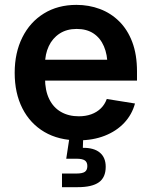

<svg xmlns="http://www.w3.org/2000/svg" viewBox="-20 -567 623 791"><path d="M302.7 11.2Q221.7 11.2 162.8 -23.4Q104 -58.1 72.3 -120.6Q40.5 -183.1 40.5 -267.1Q40.5 -349.6 72 -412.8Q103.5 -476.1 160.9 -511.5Q218.3 -546.9 294.9 -546.9Q346.2 -546.9 391.4 -530Q436.5 -513.2 470.9 -479.2Q505.4 -445.3 524.9 -393.8Q544.4 -342.3 544.4 -272.9V-234.9H98.1V-320.8H481.4L422.9 -295.9Q422.9 -341.8 408.2 -376Q393.6 -410.2 365.5 -429Q337.4 -447.8 295.9 -447.8Q254.9 -447.8 225.6 -428.7Q196.3 -409.7 180.9 -376.7Q165.5 -343.8 165.5 -302.7V-244.6Q165.5 -194.3 182.6 -159.2Q199.7 -124 231.2 -106Q262.7 -87.9 304.7 -87.9Q333 -87.9 356 -96.2Q378.9 -104.5 395.3 -120.4Q411.6 -136.2 419.9 -159.2L536.1 -140.6Q523.9 -95.2 491.9 -61Q460 -26.9 411.6 -7.8Q363.3 11.2 302.7 11.2ZM235.4 204.1V147.9H295.4Q319.3 147.9 329.6 140.9Q339.8 133.8 339.8 117.2Q339.8 101.1 329.6 94Q319.3 86.9 295.4 86.9H252.9L269.5 -22H322.8V0L321.3 42Q367.2 41.5 391.4 61.8Q415.5 82 415.5 120.1Q415.5 164.1 387.2 184.1Q358.9 204.1 300.3 204.1Z"/></svg>

Font: Inter 18pt SemiBold
Style: Regular
Weight: 600
Designer: Rasmus Andersson
Foundry: rsms
Version: Version 4.001;git-66647c0bb